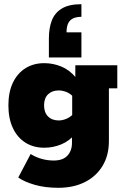

<svg xmlns="http://www.w3.org/2000/svg" viewBox="-20 -714 596 915"><path d="M258 181Q194 181 144.5 166.5Q95 152 67 132L126 20Q150 35 178 43Q206 51 236 51Q280 51 301.5 27.5Q323 4 323 -33V-66L342 -79Q311 -42 272 -26Q233 -10 191 -10Q140 -10 101.5 -34Q63 -58 41.5 -103.5Q20 -149 20 -212Q20 -275 41.5 -320Q63 -365 101.5 -389Q140 -413 191 -413Q233 -413 272 -397Q311 -381 342 -344L339 -330V-403H539V-293H499V-42Q499 27 468.5 77Q438 127 384 154Q330 181 258 181ZM260 -140Q277 -140 295.5 -147.5Q314 -155 330 -171L324 -124V-297L330 -252Q314 -269 295.5 -276Q277 -283 260 -283Q228 -283 209 -264.5Q190 -246 190 -212Q190 -178 209 -159Q228 -140 260 -140ZM368 -694V-634Q332 -634 314.5 -616.5Q297 -599 297 -560H368V-440H213V-531Q213 -580 227 -616.5Q241 -653 275 -673.5Q309 -694 368 -694Z"/></svg>

Font: Rokkitt SemiBold Black
Style: Regular
Weight: 900
Version: Version 3.103